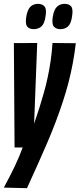

<svg xmlns="http://www.w3.org/2000/svg" viewBox="-34 -772 417 1005"><path d="M240.8 -547 362.8 -545.8Q356.6 -493 347.2 -442.1Q337.8 -391.2 324.7 -340.7Q311.6 -290.2 294.9 -239.6Q278.2 -189 258.3 -136.1Q238.4 -83.2 214.6 -27.7Q190.8 27.8 164 87.6Q137.2 147.4 107.2 213L-14 210Q19.8 147.6 43.6 97.7Q67.4 47.8 84.8 0H42.2L38.6 -546.4L160.8 -547L144.6 -124.8Q159.2 -166.8 172.1 -207.6Q185 -248.4 196.2 -288.4Q207.4 -328.4 216.2 -369.9Q225 -411.4 231.4 -455.4Q237.8 -499.4 240.8 -547ZM282.1 -619.3Q260.7 -619.3 248.6 -632.1Q236.4 -644.9 242 -682.5Q248.3 -722.6 264.8 -737.3Q281.2 -751.9 303.9 -751.9Q326.7 -751.9 338.2 -738.6Q349.6 -725.3 343.3 -686.7Q337.7 -647.3 321.6 -633.3Q305.5 -619.3 282.1 -619.3ZM142.6 -619.3Q120.5 -619.3 109.1 -632.1Q97.6 -644.9 103.2 -682.5Q109.5 -722 125.5 -737Q141.4 -751.9 164.4 -751.9Q186.5 -751.9 198.7 -738.6Q210.8 -725.3 204.5 -686.7Q198.9 -647.3 182.5 -633.3Q166 -619.3 142.6 -619.3Z"/></svg>

Font: Georama
Style: Italic
Weight: 400
Width: 2
Italic angle: -9°
Designer: Jean-Baptiste Levee
Foundry: Production Type
Version: Version 1.000